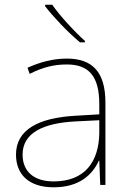

<svg xmlns="http://www.w3.org/2000/svg" viewBox="-20 -786 551 816"><path d="M202 -766H172V-759C207 -714 267 -650 320 -606H341V-612C296 -652 231 -723 202 -766ZM264 -537C205 -537 150 -522 97 -498L106 -472C163 -501 211 -512 264 -512C357 -512 402 -463 402 -343V-300L299 -294C142 -285 48 -234 48 -129C48 -45 102 10 208 10C316 10 372 -42 400 -103H402L406 0H428V-350C428 -480 373 -537 264 -537ZM301 -270 402 -275V-220C400 -99 341 -15 208 -15C123 -15 76 -58 76 -129C76 -222 165 -263 301 -270Z"/></svg>

Font: Noto Sans Gurmukhi UI Thin
Style: Regular
Weight: 100
Designer: Jelle Bosma - Monotype Design Team
Foundry: Monotype Imaging Inc.
Version: Version 2.004